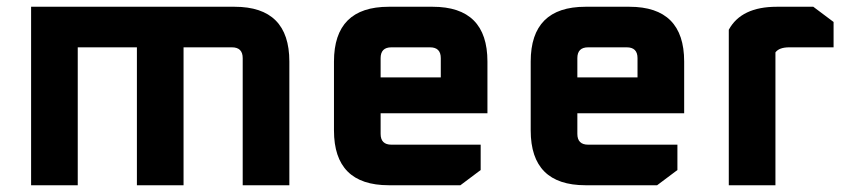

<svg xmlns="http://www.w3.org/2000/svg" viewBox="-20 -548 2512 568"><path d="M72 0V-528H674Q836 -528 836 -366V0H698V-376Q698 -408 666 -408H523V0H385V-408H210V0Z M968 -162V-366Q968 -528 1130 -528H1260Q1422 -528 1422 -366V-213H1106V-152Q1106 -120 1138 -120H1402V-45L1342 0H1130Q968 0 968 -162ZM1106 -319H1284V-376Q1284 -408 1252 -408H1138Q1106 -408 1106 -376Z M1550 -162V-366Q1550 -528 1712 -528H1842Q2004 -528 2004 -366V-213H1688V-152Q1688 -120 1720 -120H1984V-45L1924 0H1712Q1550 0 1550 -162ZM1688 -319H1866V-376Q1866 -408 1834 -408H1720Q1688 -408 1688 -376Z M2136 0V-460Q2173 -528 2278 -528H2386L2446 -483V-408H2315Q2285 -408 2274 -393V0Z"/></svg>

Font: Oxanium ExtraLight
Style: Bold
Weight: 700
Version: Version 2.000